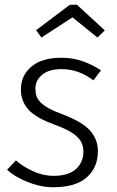

<svg xmlns="http://www.w3.org/2000/svg" viewBox="-20 -777 494 808"><path d="M373 -439Q344 -461 311 -473.5Q278 -486 237 -486Q186 -486 157.5 -462.5Q129 -439 129 -404Q129 -387 133.5 -373Q138 -359 150.5 -346.5Q163 -334 185 -321.5Q207 -309 243 -296Q327 -264 359.5 -227Q392 -190 392 -141Q392 -72 345 -30.5Q298 11 204 11Q175 11 146.5 4.5Q118 -2 92.5 -12.5Q67 -23 45.5 -36Q24 -49 10 -63L47 -102Q75 -77 118 -57Q161 -37 206 -37Q268 -37 299.5 -65.5Q331 -94 331 -139Q331 -156 325.5 -171Q320 -186 306 -200Q292 -214 268 -227Q244 -240 206 -254Q131 -281 99.5 -316Q68 -351 68 -400Q68 -460 112.5 -497Q157 -534 239 -534Q287 -534 329 -519Q371 -504 405 -481ZM154 -619 132 -650 274 -757H304L421 -649L390 -619L285 -704Z"/></svg>

Font: Glekhifnjqigglhiwekvrgaqftz
Style: Regular
Weight: 300
Italic angle: -8°
Designer: Carrois Corporate & Edenspiekermann
Foundry: Carrois Corporate GbR & Edenspiekermann AG
Version: Version 2.001